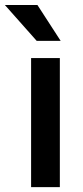

<svg xmlns="http://www.w3.org/2000/svg" viewBox="-57 -766 338 786"><path d="M188 -528.3V0H70.3V-528.3ZM96.2 -745.6 191.4 -598.6H93.3L-37.1 -745.6Z"/></svg>

Font: Vazirmatn UI Medium
Style: Regular
Weight: 500
Designer: Saber Rastikerdar
Foundry: Saber Rastikerdar
Version: Version 33.003